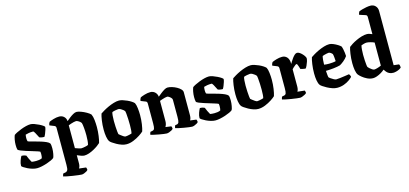

<svg xmlns="http://www.w3.org/2000/svg" viewBox="-78 -1385 4621 2171"><g transform="rotate(-15 2232.5 -300.0)"><path d="M196 0Q171 0 142 -8.5Q113 -17 87.5 -29.5Q62 -42 45 -53.5Q28 -65 26 -71Q26 -102 37.5 -133Q49 -164 59 -181Q79 -181 93.5 -177Q108 -173 114 -169Q120 -153 131.5 -128Q143 -103 153 -87Q161 -84 178.5 -83Q196 -82 205 -82Q221 -82 240 -84.5Q259 -87 275 -95Q281 -114 281 -146Q281 -160 279 -170Q276 -174 252 -182Q228 -190 193 -200.5Q158 -211 123 -222Q88 -233 62.5 -243.5Q37 -254 33 -263Q30 -272 29 -288.5Q28 -305 28 -318Q28 -348 34 -379.5Q40 -411 48 -429Q59 -438 83 -450Q107 -462 136.5 -473.5Q166 -485 196 -492.5Q226 -500 250 -500Q268 -500 293.5 -491Q319 -482 344.5 -469.5Q370 -457 387 -445Q404 -433 404 -428Q404 -417 397.5 -395.5Q391 -374 382 -352.5Q373 -331 366 -321Q345 -321 329.5 -324.5Q314 -328 308 -332Q291 -366 278 -389.5Q265 -413 258 -413Q229 -413 205.5 -409Q182 -405 168 -400Q166 -391 165 -381Q164 -371 164 -361Q164 -351 165 -341Q166 -331 169 -323Q173 -319 195 -313Q217 -307 249.5 -298.5Q282 -290 315.5 -279.5Q349 -269 375.5 -257Q402 -245 412 -231Q416 -221 417.5 -205Q419 -189 419 -174Q419 -142 413 -109.5Q407 -77 400 -65Q389 -55 365.5 -44Q342 -33 312 -23Q282 -13 251 -6.5Q220 0 196 0Z M665 200Q655 200 626 196.5Q597 193 561.5 187.5Q526 182 496.5 176Q467 170 455 166Q455 158 458.5 149Q462 140 465 134L492 129Q508 126 516.5 111.5Q525 97 525 49V-383Q525 -403 509 -410L454 -432Q455 -446 459.5 -456.5Q464 -467 468 -471Q484 -479 518.5 -489.5Q553 -500 586 -500Q619 -500 641.5 -478.5Q664 -457 665 -425Q680 -438 702 -455.5Q724 -473 747.5 -486.5Q771 -500 789 -500Q808 -500 839.5 -488.5Q871 -477 901 -460Q931 -443 946 -427Q959 -400 963.5 -357.5Q968 -315 968 -276Q968 -222 961 -172.5Q954 -123 945 -94Q933 -82 911.5 -66.5Q890 -51 862 -35.5Q834 -20 804.5 -10Q775 0 749 0Q735 0 712.5 -7.5Q690 -15 666 -26V69Q666 90 661 105Q656 120 652 126L732 135Q734 139 736.5 147.5Q739 156 739 165Q734 173 720.5 181Q707 189 691.5 194.5Q676 200 665 200ZM738 -88Q745 -88 762 -90.5Q779 -93 795 -97Q811 -101 818 -105Q824 -123 826.5 -153Q829 -183 829 -215Q829 -261 825 -303.5Q821 -346 816 -361Q812 -370 800.5 -379.5Q789 -389 776.5 -395Q764 -401 757 -401Q747 -401 730 -397Q713 -393 695 -387Q677 -381 666 -376V-109Q686 -101 708 -94.5Q730 -88 738 -88Z M1243 0Q1217 0 1187.5 -10Q1158 -20 1131 -35Q1104 -50 1085 -63.5Q1066 -77 1061 -85Q1047 -104 1040.5 -143Q1034 -182 1034 -226Q1034 -282 1041.5 -332.5Q1049 -383 1058 -409Q1071 -418 1097 -433.5Q1123 -449 1155.5 -464Q1188 -479 1222.5 -489.5Q1257 -500 1286 -500Q1304 -500 1328.5 -492.5Q1353 -485 1378.5 -473.5Q1404 -462 1424.5 -448.5Q1445 -435 1454 -424Q1465 -403 1470 -361Q1475 -319 1475 -280Q1475 -225 1467.5 -174.5Q1460 -124 1450 -94Q1435 -79 1401 -56.5Q1367 -34 1325 -17Q1283 0 1243 0ZM1254 -88Q1262 -88 1276.5 -90.5Q1291 -93 1305 -96.5Q1319 -100 1327 -103Q1331 -115 1333 -141.5Q1335 -168 1335 -199Q1335 -233 1333.5 -270Q1332 -307 1329 -334.5Q1326 -362 1323 -367Q1320 -372 1308 -382Q1296 -392 1281 -400Q1266 -408 1253 -408Q1241 -408 1216.5 -403Q1192 -398 1181 -393Q1176 -382 1173.5 -353Q1171 -324 1171 -291Q1171 -257 1173 -222.5Q1175 -188 1177.5 -164Q1180 -140 1182 -135Q1185 -132 1199 -120.5Q1213 -109 1229 -98.5Q1245 -88 1254 -88Z M1713 0Q1703 0 1678 -3.5Q1653 -7 1623 -12.5Q1593 -18 1567 -24Q1541 -30 1529 -34Q1529 -42 1532.5 -51Q1536 -60 1539 -66L1564 -71Q1580 -74 1586.5 -88.5Q1593 -103 1593 -151V-383Q1593 -392 1589.5 -399.5Q1586 -407 1577 -410L1521 -432Q1522 -446 1527 -456.5Q1532 -467 1535 -471Q1551 -479 1585.5 -489.5Q1620 -500 1653 -500Q1685 -500 1707.5 -478.5Q1730 -457 1733 -425Q1751 -440 1773 -457.5Q1795 -475 1816.5 -487.5Q1838 -500 1854 -500Q1877 -500 1905.5 -491.5Q1934 -483 1960 -468.5Q1986 -454 2002.5 -436.5Q2019 -419 2019 -401V-131Q2019 -110 2014.5 -95Q2010 -80 2006 -74L2077 -65Q2079 -61 2081.5 -52.5Q2084 -44 2084 -35Q2079 -27 2065.5 -19Q2052 -11 2036.5 -5.5Q2021 0 2010 0Q2000 0 1973.5 -3.5Q1947 -7 1915.5 -12.5Q1884 -18 1857 -24Q1830 -30 1819 -34Q1819 -42 1822.5 -51Q1826 -60 1829 -66L1850 -69Q1865 -72 1871.5 -87.5Q1878 -103 1878 -151V-350Q1878 -362 1867.5 -373.5Q1857 -385 1844 -393Q1831 -401 1825 -401Q1815 -401 1797 -396.5Q1779 -392 1761.5 -386Q1744 -380 1734 -376V-138Q1734 -117 1728 -99.5Q1722 -82 1716 -74L1783 -65Q1786 -61 1788 -52.5Q1790 -44 1790 -35Q1785 -27 1771 -19Q1757 -11 1741 -5.5Q1725 0 1713 0Z M2285 0Q2260 0 2231 -8.5Q2202 -17 2176.5 -29.5Q2151 -42 2134 -53.5Q2117 -65 2115 -71Q2115 -102 2126.5 -133Q2138 -164 2148 -181Q2168 -181 2182.5 -177Q2197 -173 2203 -169Q2209 -153 2220.5 -128Q2232 -103 2242 -87Q2250 -84 2267.5 -83Q2285 -82 2294 -82Q2310 -82 2329 -84.5Q2348 -87 2364 -95Q2370 -114 2370 -146Q2370 -160 2368 -170Q2365 -174 2341 -182Q2317 -190 2282 -200.5Q2247 -211 2212 -222Q2177 -233 2151.5 -243.5Q2126 -254 2122 -263Q2119 -272 2118 -288.5Q2117 -305 2117 -318Q2117 -348 2123 -379.5Q2129 -411 2137 -429Q2148 -438 2172 -450Q2196 -462 2225.5 -473.5Q2255 -485 2285 -492.5Q2315 -500 2339 -500Q2357 -500 2382.5 -491Q2408 -482 2433.5 -469.5Q2459 -457 2476 -445Q2493 -433 2493 -428Q2493 -417 2486.5 -395.5Q2480 -374 2471 -352.5Q2462 -331 2455 -321Q2434 -321 2418.5 -324.5Q2403 -328 2397 -332Q2380 -366 2367 -389.5Q2354 -413 2347 -413Q2318 -413 2294.5 -409Q2271 -405 2257 -400Q2255 -391 2254 -381Q2253 -371 2253 -361Q2253 -351 2254 -341Q2255 -331 2258 -323Q2262 -319 2284 -313Q2306 -307 2338.5 -298.5Q2371 -290 2404.5 -279.5Q2438 -269 2464.5 -257Q2491 -245 2501 -231Q2505 -221 2506.5 -205Q2508 -189 2508 -174Q2508 -142 2502 -109.5Q2496 -77 2489 -65Q2478 -55 2454.5 -44Q2431 -33 2401 -23Q2371 -13 2340 -6.5Q2309 0 2285 0Z M2785 0Q2759 0 2729.5 -10Q2700 -20 2673 -35Q2646 -50 2627 -63.5Q2608 -77 2603 -85Q2589 -104 2582.5 -143Q2576 -182 2576 -226Q2576 -282 2583.5 -332.5Q2591 -383 2600 -409Q2613 -418 2639 -433.5Q2665 -449 2697.5 -464Q2730 -479 2764.5 -489.5Q2799 -500 2828 -500Q2846 -500 2870.5 -492.5Q2895 -485 2920.5 -473.5Q2946 -462 2966.5 -448.5Q2987 -435 2996 -424Q3007 -403 3012 -361Q3017 -319 3017 -280Q3017 -225 3009.5 -174.5Q3002 -124 2992 -94Q2977 -79 2943 -56.5Q2909 -34 2867 -17Q2825 0 2785 0ZM2796 -88Q2804 -88 2818.5 -90.5Q2833 -93 2847 -96.5Q2861 -100 2869 -103Q2873 -115 2875 -141.5Q2877 -168 2877 -199Q2877 -233 2875.5 -270Q2874 -307 2871 -334.5Q2868 -362 2865 -367Q2862 -372 2850 -382Q2838 -392 2823 -400Q2808 -408 2795 -408Q2783 -408 2758.5 -403Q2734 -398 2723 -393Q2718 -382 2715.5 -353Q2713 -324 2713 -291Q2713 -257 2715 -222.5Q2717 -188 2719.5 -164Q2722 -140 2724 -135Q2727 -132 2741 -120.5Q2755 -109 2771 -98.5Q2787 -88 2796 -88Z M3274 0Q3264 0 3235.5 -3.5Q3207 -7 3173.5 -12.5Q3140 -18 3111 -24Q3082 -30 3070 -34Q3070 -42 3073.5 -51Q3077 -60 3080 -66L3105 -71Q3121 -74 3127.5 -88.5Q3134 -103 3134 -151V-383Q3134 -403 3118 -410L3063 -432Q3064 -446 3069 -456.5Q3074 -467 3077 -471Q3093 -479 3127.5 -489.5Q3162 -500 3195 -500Q3230 -500 3252.5 -474.5Q3275 -449 3275 -401V-395Q3281 -405 3291 -422Q3301 -439 3314.5 -457Q3328 -475 3342 -487.5Q3356 -500 3370 -500Q3385 -500 3400.5 -489.5Q3416 -479 3430 -464Q3444 -449 3452.5 -434.5Q3461 -420 3461 -412Q3461 -398 3454 -375.5Q3447 -353 3437 -332Q3427 -311 3420 -303Q3406 -303 3388.5 -307Q3371 -311 3360 -314Q3357 -325 3352.5 -340.5Q3348 -356 3342.5 -367.5Q3337 -379 3332 -379Q3327 -379 3314.5 -369.5Q3302 -360 3290.5 -349Q3279 -338 3275 -333V-131Q3275 -110 3270.5 -95Q3266 -80 3261 -74L3345 -65Q3347 -61 3349.5 -52.5Q3352 -44 3352 -35Q3345 -27 3330.5 -19Q3316 -11 3300 -5.5Q3284 0 3274 0Z M3710 0Q3684 0 3654 -10Q3624 -20 3596 -35Q3568 -50 3548.5 -63.5Q3529 -77 3524 -85Q3510 -104 3503.5 -142Q3497 -180 3497 -224Q3497 -280 3504.5 -331.5Q3512 -383 3521 -409Q3534 -418 3559.5 -433.5Q3585 -449 3617.5 -464Q3650 -479 3684 -489.5Q3718 -500 3748 -500Q3767 -500 3793.5 -489Q3820 -478 3844 -463Q3868 -448 3878 -436Q3882 -426 3886.5 -404.5Q3891 -383 3894 -359.5Q3897 -336 3897 -321Q3878 -293 3850 -270.5Q3822 -248 3803 -238Q3772 -229 3726.5 -224Q3681 -219 3634 -218Q3636 -187 3638.5 -165Q3641 -143 3644 -139Q3646 -136 3661.5 -125Q3677 -114 3694.5 -104.5Q3712 -95 3722 -95Q3738 -95 3767.5 -98.5Q3797 -102 3826.5 -106.5Q3856 -111 3876 -114Q3880 -109 3885 -100Q3890 -91 3891 -79Q3879 -65 3852.5 -46Q3826 -27 3789 -13.5Q3752 0 3710 0ZM3690 -287Q3708 -287 3733.5 -289.5Q3759 -292 3769 -296Q3768 -314 3765.5 -341Q3763 -368 3759 -380Q3754 -389 3740 -398.5Q3726 -408 3718 -408Q3710 -408 3695 -405Q3680 -402 3665 -398Q3650 -394 3642 -390Q3637 -372 3634.5 -344.5Q3632 -317 3632 -291Q3643 -289 3659 -288Q3675 -287 3690 -287Z M4130 0Q4095 0 4062 -16Q4029 -32 4004.5 -52.5Q3980 -73 3971 -85Q3957 -104 3950.5 -142Q3944 -180 3944 -224Q3944 -280 3951.5 -331.5Q3959 -383 3968 -409Q3981 -420 4005.5 -435.5Q4030 -451 4061 -465.5Q4092 -480 4125 -490Q4158 -500 4188 -500Q4202 -500 4219 -494.5Q4236 -489 4249 -483V-683Q4249 -692 4245.5 -699.5Q4242 -707 4233 -710L4161 -733Q4162 -746 4166.5 -756.5Q4171 -767 4174 -771Q4185 -776 4209 -783Q4233 -790 4260.5 -795Q4288 -800 4310 -800Q4345 -800 4367.5 -776.5Q4390 -753 4390 -717V-82L4452 -75Q4455 -70 4458 -60Q4461 -50 4461 -37Q4453 -27 4436 -18.5Q4419 -10 4399.5 -5Q4380 0 4366 0Q4337 0 4317.5 -10.5Q4298 -21 4286 -36Q4274 -51 4267 -63Q4249 -47 4224.5 -32.5Q4200 -18 4175 -9Q4150 0 4130 0ZM4167 -91Q4180 -91 4204 -98Q4228 -105 4249 -115V-385Q4229 -394 4203 -401Q4177 -408 4159 -408Q4147 -408 4128 -403Q4109 -398 4097 -393Q4092 -377 4089.5 -346Q4087 -315 4087 -284Q4087 -250 4089 -218Q4091 -186 4093.5 -164.5Q4096 -143 4099 -139Q4102 -134 4114.5 -122.5Q4127 -111 4142 -101Q4157 -91 4167 -91Z"/></g></svg>

Font: Texturina 72pt ExtraBold
Style: Regular
Weight: 800
Designer: Guillermo Torres Carreño
Foundry: Omnibus-Type
Version: Version 1.002; ttfautohint (v1.8.3)